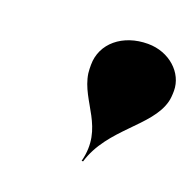

<svg xmlns="http://www.w3.org/2000/svg" viewBox="-73 -837 506 495"><g transform="rotate(20 179.5 -589.0)"><path d="M356 -639C358 -646 359 -658 359 -669C359 -718 314 -760 255 -760C186 -760 135 -718 135 -659C135 -653 135 -643 136 -636C147 -561 223 -518 197 -418H201C231 -518 337 -564 356 -639Z"/></g></svg>

Font: Bodoni* 48pt Fatface
Style: Italic
Weight: 900
Italic angle: -13°
Version: Version 2.3